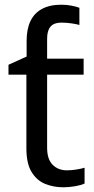

<svg xmlns="http://www.w3.org/2000/svg" viewBox="-20 -785 401 815"><path d="M240 -765Q263 -765 283.5 -761Q304 -757 317 -752V-679Q308 -682 285.5 -685.5Q263 -689 240 -689Q209 -689 194.5 -672Q180 -655 180 -621V-536H335V-468H180V-158Q180 -109 203.5 -85.5Q227 -62 264 -62Q284 -62 305 -65.5Q326 -69 339 -73V-6Q325 1 299 5.5Q273 10 249 10Q207 10 171.5 -4.5Q136 -19 114 -55Q92 -91 92 -156V-468H16V-510L93 -545V-611Q93 -661 109 -695Q125 -729 158 -747Q191 -765 240 -765Z"/></svg>

Font: hexlgurmukhi05
Style: Book
Weight: 400
Designer: Jelle Bosma - Monotype Design Team
Foundry: Monotype Imaging Inc.
Version: Version 2.003